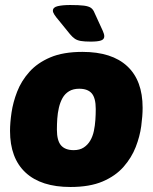

<svg xmlns="http://www.w3.org/2000/svg" viewBox="-20 -738 609 766"><path d="M261 8Q144 8 82 -49.5Q20 -107 20 -216Q20 -248 26 -289Q32 -330 48.5 -372.5Q65 -415 97 -451Q129 -487 180.5 -509Q232 -531 309 -531Q426 -531 487.5 -474Q549 -417 549 -308Q549 -276 543.5 -235Q538 -194 521.5 -151.5Q505 -109 473 -72.5Q441 -36 389.5 -14Q338 8 261 8ZM274 -139Q298 -139 314 -149.5Q330 -160 340 -177Q350 -194 354.5 -215.5Q359 -237 360.5 -259.5Q362 -282 362 -303Q362 -347 346 -365.5Q330 -384 296 -384Q272 -384 255.5 -374Q239 -364 229.5 -347Q220 -330 215 -308.5Q210 -287 208.5 -264.5Q207 -242 207 -221Q207 -177 223.5 -158Q240 -139 274 -139ZM342 -572Q317 -572 302.5 -574.5Q288 -577 278.5 -583.5Q269 -590 259 -602L216 -655Q203 -670 197 -679.5Q191 -689 191 -695Q191 -709 210.5 -713.5Q230 -718 260 -718Q296 -718 315 -715.5Q334 -713 343 -706.5Q352 -700 357 -687L390 -615Q393 -608 394.5 -603Q396 -598 396 -593Q396 -581 383 -576.5Q370 -572 342 -572Z"/></svg>

Font: Asap Black
Style: Italic
Weight: 900
Italic angle: -6°
Designer: Pablo Cosgaya
Foundry: Omnibus-Type
Version: Version 3.001